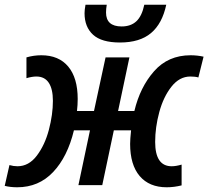

<svg xmlns="http://www.w3.org/2000/svg" viewBox="-48 -784 882 813"><path d="M-28 3 -8 -85Q9 -80 26 -80Q74 -80 108 -125Q142 -170 159 -234.5Q176 -299 176 -357Q176 -407 158.5 -433.5Q141 -460 106 -460Q88 -460 64 -453V-541Q95 -550 127 -550Q201 -550 241 -502Q281 -454 281 -365Q281 -340 278 -314H350L399 -541H500L452 -314H521Q545 -415 604.5 -482.5Q664 -550 759 -550Q787 -550 814 -544L792 -456Q779 -460 758 -460Q712 -460 678 -417Q644 -374 626.5 -309.5Q609 -245 609 -183Q609 -80 679 -80Q697 -80 721 -87V1Q689 9 658 9Q584 9 543.5 -38.5Q503 -86 503 -175Q503 -194 507 -232H434L385 0H284L333 -232H265Q238 -120 177 -55.5Q116 9 25 9Q-4 9 -28 3ZM310 -728Q310 -742 314 -764H404Q401 -746 401 -731Q401 -672 467 -672Q506 -672 529.5 -694Q553 -716 563 -764H656Q639 -684 591.5 -644Q544 -604 460 -604Q382 -604 346 -637Q310 -670 310 -728Z"/></svg>

Font: Noto Sans UI NarrowMedium
Style: Italic
Weight: 500
Width: 4
Italic angle: -12°
Designer: Monotype Design Team
Foundry: Monotype Imaging Inc.
Version: Version 1.001